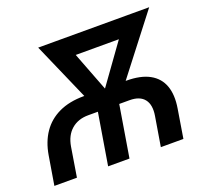

<svg xmlns="http://www.w3.org/2000/svg" viewBox="-124 -879 1111 1031"><g transform="rotate(-20 431.5 -364.0)"><path d="M18.6 0 45.9 -164.6Q58.1 -238.3 94 -290.5Q129.9 -342.8 189.5 -370.8Q249 -398.9 332 -398.9H574.2Q656.7 -398.9 707 -371.1Q757.3 -343.3 776.1 -291Q794.9 -238.8 782.7 -164.6L755.9 0H627L654.8 -168Q665 -229 639.4 -261.7Q613.8 -294.4 555.7 -294.4H319.3Q261.2 -294.4 223.1 -261.7Q185.1 -229 174.8 -168L147.5 0ZM325.7 0 384.3 -354.5H506.3L447.8 0ZM384.8 -284.7 190.9 -727.5H326.2L473.1 -345.2L451.2 -284.7ZM416.5 -284.7 417.5 -349.1 689.5 -727.5H825.2L483.9 -286.1ZM266.6 -621.6 284.2 -727.5H729L711.4 -621.6Z"/></g></svg>

Font: Inter 20pt SemiBold
Style: Italic
Weight: 600
Italic angle: -9.3988°
Version: Version 4.001;git-66647c0bb